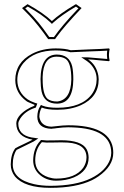

<svg xmlns="http://www.w3.org/2000/svg" viewBox="-20 -674 601 932"><path d="M86.9 -634.8 113.8 -653.8Q192.4 -609.9 231.9 -571.8Q270.5 -607.4 343.3 -650.9Q346.7 -652.8 349.1 -653.8L376 -634.8Q292 -546.4 255.4 -495.6Q251.5 -490.2 247.1 -483.9H213.9Q164.1 -554.7 122.6 -598.6Q106.4 -615.2 86.9 -634.8ZM183.1 16.1Q151.4 50.3 150.9 104Q150.9 165 215.3 186.5Q235.4 192.9 252.9 192.9Q345.7 192.9 383.8 140.6Q399.4 117.7 399.9 90.8Q399.9 24.4 309.1 18.1Q294.9 17.1 275.9 17.1Q270.5 17.1 253.4 17.6Q223.1 18.1 206.1 18.1Q197.8 18.1 183.1 16.1ZM326.2 -288.1Q326.2 -368.2 299.3 -387.7Q282.7 -398.9 254.9 -398.9Q189.9 -398.9 187 -300.8Q187 -294.9 187 -290Q187 -213.4 211.9 -193.4Q228.5 -181.2 257.8 -181.2Q324.2 -189 326.2 -288.1ZM459 -289.1Q459 -202.6 372.1 -163.1Q322.8 -141.1 257.8 -141.1Q208.5 -141.1 182.6 -151.9Q171.4 -133.3 170.9 -106.9Q178.2 -61 229 -59.1Q231.4 -59.1 234.4 -59.6Q241.2 -60.5 248 -61Q286.6 -65.9 311 -65.9Q507.3 -65.9 527.8 43Q529.8 55.2 529.8 67.9Q529.8 131.8 458 182.1Q442.4 192.9 426.3 200.7Q349.1 237.8 225.1 237.8Q99.1 237.8 52.2 182.1Q32.2 156.7 32.2 124Q32.7 74.2 54.2 45.9Q65.4 39.1 94.2 25.9Q126.5 10.7 138.2 3.9Q60.1 -9.8 59.1 -74.2Q59.1 -108.9 107.9 -141.1Q127 -153.3 146 -160.2L147.9 -165Q147.9 -165 114.7 -179.2Q110.8 -181.6 108.4 -183.1Q54.7 -222.7 54.2 -285.2Q54.2 -370.1 136.2 -413.1Q186.5 -439 251 -439Q295.4 -439 323.2 -430.2Q354.5 -431.6 410.2 -434.1Q481 -436.5 508.8 -439L512.2 -436Q509.3 -422.4 508.8 -407.2Q508.8 -393.6 512.2 -379.9L508.8 -377Q494.6 -377.9 465.8 -380.9Q425.3 -385.3 407.7 -385.7Q448.2 -358.4 457.5 -306.6Q459 -297.4 459 -289.1ZM102.5 -633.8Q146.5 -589.4 167.5 -563.5Q188.5 -537.6 218.8 -494.6L241.7 -494.1Q281.2 -549.8 353 -625.5Q357.4 -629.9 360.8 -633.3L348.6 -642.1Q276.4 -599.1 238.8 -564.5L231.9 -558.1L225.1 -564.9Q185.5 -603 114.7 -642.1ZM175.8 9.3 179.2 5.4 184.1 5.9Q199.7 7.8 206.1 7.8Q223.1 7.8 252.9 7.3Q270 6.8 275.9 6.8Q376 6.8 400.4 50.3Q409.7 67.4 410.2 90.8Q410.2 156.2 338.9 187Q300.3 203.1 252.9 203.1Q202.1 203.1 168 169.9Q141.1 143.1 141.1 104Q142.1 44.9 175.8 9.3ZM335.9 -288.1Q334.5 -172.4 257.8 -170.9Q195.3 -170.9 182.1 -229Q177.2 -252.4 176.8 -290Q178.2 -407.7 254.9 -409.2Q316.9 -409.2 330.6 -351.1Q335.9 -326.7 335.9 -288.1ZM449.2 -289.1Q449.2 -333.5 415 -367.2Q408.2 -373.5 402.3 -377.4L374.5 -396L408.2 -395.5Q409.7 -395.5 500.5 -387.7Q499 -398.4 499 -407.2Q499 -418 500.5 -428.2Q475.1 -426.3 411.1 -424.3Q354.5 -422.4 323.7 -420.4H322.3L320.3 -420.9Q293.9 -428.7 251 -429.2Q146.5 -429.2 94.2 -368.2Q64 -332 64 -285.2Q64.9 -226.1 114.3 -191.4Q120.1 -187.5 129.2 -183.1Q138.2 -178.7 144.5 -176.8L150.9 -174.3L161.1 -171.4L153.8 -151.9L149.4 -150.4Q101.1 -134.3 77.6 -97.7Q69.3 -84.5 68.8 -74.2Q68.8 -19 132.8 -6.8Q136.7 -6.3 139.6 -5.9L166 -2L143.6 12.7Q141.1 14.2 76.2 45.9Q66.9 50.3 60.5 53.7Q42 80.6 42 124Q42 196.3 144.5 219.7Q181.2 228 225.1 228Q348.1 227.5 421.9 191.4Q494.1 155.8 514.6 99.1Q520 83 520 67.9Q520 -49.3 331.5 -55.7Q321.3 -56.2 311 -56.2Q286.1 -56.2 249.5 -51.3L248.5 -50.8Q241.7 -50.3 236.3 -49.8Q231.4 -49.3 229 -48.8Q162.1 -51.3 161.1 -106.9Q161.6 -137.7 174.3 -157.2L178.7 -164.6L186.5 -161.1Q211.9 -150.9 257.8 -150.9Q377 -150.9 425.8 -216.8Q448.7 -249 449.2 -289.1Z"/></svg>

Font: Linux Biolinum Outline O
Style: Bold
Weight: 700
Designer: Philipp H. Poll
Foundry: Philipp H. Poll
Version: Version 0.9.2